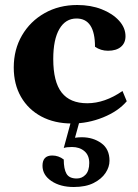

<svg xmlns="http://www.w3.org/2000/svg" viewBox="-20 -482 552 768"><path d="M268 12Q198 12 145.5 -16Q93 -44 64 -94.5Q35 -145 35 -212Q35 -284 68 -340.5Q101 -397 158.5 -429.5Q216 -462 289 -462Q343 -462 386.5 -445Q430 -428 456 -399.5Q482 -371 482 -337Q482 -310 463.5 -294.5Q445 -279 412 -279Q383 -279 360 -295Q360 -408 286 -408Q242 -408 217.5 -366Q193 -324 193 -246Q193 -155 226.5 -112Q260 -69 329 -69Q399 -69 470 -118L487 -77Q453 -37 392.5 -12.5Q332 12 268 12ZM275 266Q221 266 185.5 242Q150 218 150 181Q150 140 189 140Q214 140 235 156Q235 194 246 213Q257 232 287 232Q308 232 322.5 216.5Q337 201 337 170Q337 139 317.5 122.5Q298 106 268 106Q246 106 235 110L265 0H299L280 69Q294 67 307 67Q352 67 385 90.5Q418 114 418 161Q418 186 402 210Q386 234 354.5 250Q323 266 275 266Z"/></svg>

Font: Petrona ExtraBold
Style: Regular
Weight: 800
Designer: Ringo R. Seeber
Foundry: Ringo R. Seeber
Version: Version 2.001; ttfautohint (v1.8.3)